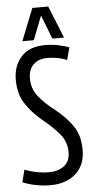

<svg xmlns="http://www.w3.org/2000/svg" viewBox="-61 -942 481 987"><g transform="rotate(-5 179.5 -448.0)"><path d="M317 -687 300 -624Q254 -643 199 -643Q154 -643 127.5 -617.5Q101 -592 101 -546Q101 -493 131.5 -454Q162 -415 214 -375Q269 -332 304 -282Q339 -232 339 -157Q339 -78 289.5 -34Q240 10 158 10Q123 10 83.5 2.5Q44 -5 16 -18L32 -81Q63 -69 95.5 -63Q128 -57 157 -57Q203 -57 234.5 -80Q266 -103 266 -152Q266 -205 232 -245.5Q198 -286 145 -329Q93 -372 60.5 -422.5Q28 -473 28 -546Q28 -616 69.5 -663Q111 -710 194 -710Q229 -710 263 -703Q297 -696 317 -687ZM79 -740 145 -906H227L294 -740H234L186 -863L138 -740Z"/></g></svg>

Font: Georama Condensed
Style: Regular
Weight: 400
Width: 3
Designer: Jean-Baptiste Levee
Foundry: Production Type
Version: Version 1.000